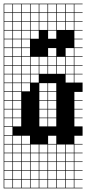

<svg xmlns="http://www.w3.org/2000/svg" viewBox="-20 -785 469 1043"><path d="M0 238.1V-765.1H428.6V-761.9H384.1V-717.5H428.6V-714.3H384.1V-669.8H428.6V-666.7H384.1V-622.2H428.6V-619H384.1V-574.6H428.6V-571.4H384.1V-527H428.6V-523.8H384.1V-479.4H428.6V-476.2H384.1V-431.7H428.6V-428.6H384.1V-384.1H428.6V-381H384.1V-336.5H428.6V-285.7H384.1V-241.3H428.6V-238.1H384.1V-193.7H428.6V-190.5H384.1V-146H428.6V-142.9H384.1V-98.4H428.6V-47.6H384.1V-3.2H428.6V0H384.1V44.4H428.6V47.6H384.1V92.1H428.6V95.2H384.1V139.7H428.6V142.9H384.1V187.3H428.6V190.5H384.1V234.9H428.6V238.1ZM336.5 -717.5H381V-761.9H336.5ZM193.7 -717.5H238.1V-761.9H193.7ZM146 -717.5H190.5V-761.9H146ZM98.4 -717.5H142.9V-761.9H98.4ZM50.8 -717.5H95.2V-761.9H50.8ZM241.3 -717.5H285.7V-761.9H241.3ZM288.9 -717.5H333.3V-761.9H288.9ZM3.2 -717.5H47.6V-761.9H3.2ZM336.5 -669.8H381V-714.3H336.5ZM193.7 -669.8H238.1V-714.3H193.7ZM146 -669.8H190.5V-714.3H146ZM98.4 -669.8H142.9V-714.3H98.4ZM241.3 -669.8H285.7V-714.3H241.3ZM50.8 -669.8H95.2V-714.3H50.8ZM288.9 -669.8H333.3V-714.3H288.9ZM3.2 -669.8H47.6V-714.3H3.2ZM50.8 -622.2H95.2V-666.7H50.8ZM3.2 -622.2H47.6V-666.7H3.2ZM193.7 -622.2H238.1V-666.7H193.7ZM336.5 -622.2H381V-666.7H336.5ZM288.9 -622.2H333.3V-666.7H288.9ZM146 -622.2H190.5V-666.7H146ZM98.4 -622.2H142.9V-666.7H98.4ZM241.3 -622.2H285.7V-666.7H241.3ZM3.2 -574.6H47.6V-619H3.2ZM146 -574.6H190.5V-619H146ZM98.4 -574.6H142.9V-619H98.4ZM50.8 -574.6H95.2V-619H50.8ZM241.3 -574.6H285.7V-619H241.3ZM3.2 -527H47.6V-571.4H3.2ZM98.4 -527H142.9V-571.4H98.4ZM50.8 -527H95.2V-571.4H50.8ZM336.5 -479.4H381V-523.8H336.5ZM98.4 -479.4H142.9V-523.8H98.4ZM50.8 -479.4H95.2V-523.8H50.8ZM3.2 -479.4H47.6V-523.8H3.2ZM241.3 -479.4H285.7V-523.8H241.3ZM3.2 -431.7H47.6V-476.2H3.2ZM193.7 -431.7H238.1V-476.2H193.7ZM288.9 -431.7H333.3V-476.2H288.9ZM336.5 -431.7H381V-476.2H336.5ZM146 -431.7H190.5V-476.2H146ZM50.8 -431.7H95.2V-476.2H50.8ZM98.4 -431.7H142.9V-476.2H98.4ZM241.3 -431.7H285.7V-476.2H241.3ZM193.7 -384.1H238.1V-428.6H193.7ZM146 -384.1H190.5V-428.6H146ZM3.2 -384.1H47.6V-428.6H3.2ZM288.9 -384.1H333.3V-428.6H288.9ZM98.4 -384.1H142.9V-428.6H98.4ZM336.5 -384.1H381V-428.6H336.5ZM50.8 -384.1H95.2V-428.6H50.8ZM241.3 -384.1H285.7V-428.6H241.3ZM98.4 -336.5H142.9V-381H98.4ZM336.5 -336.5H381V-381H336.5ZM50.8 -336.5H95.2V-381H50.8ZM146 -336.5H190.5V-381H146ZM3.2 -336.5H47.6V-381H3.2ZM241.3 -288.9H285.7V-333.3H241.3ZM50.8 -288.9H95.2V-333.3H50.8ZM3.2 -288.9H47.6V-333.3H3.2ZM98.4 -288.9H142.9V-333.3H98.4ZM193.7 -288.9H238.1V-333.3H193.7ZM50.8 -241.3H95.2V-285.7H50.8ZM241.3 -241.3H285.7V-285.7H241.3ZM3.2 -241.3H47.6V-285.7H3.2ZM193.7 -241.3H238.1V-285.7H193.7ZM241.3 -193.7H285.7V-238.1H241.3ZM50.8 -193.7H95.2V-238.1H50.8ZM3.2 -193.7H47.6V-238.1H3.2ZM193.7 -193.7H238.1V-238.1H193.7ZM241.3 -146H285.7V-190.5H241.3ZM50.8 -146H95.2V-190.5H50.8ZM193.7 -146H238.1V-190.5H193.7ZM3.2 -146H47.6V-190.5H3.2ZM50.8 -98.4H95.2V-142.9H50.8ZM241.3 -98.4H285.7V-142.9H241.3ZM3.2 -98.4H47.6V-142.9H3.2ZM193.7 -98.4H238.1V-142.9H193.7ZM3.2 -50.8H47.6V-95.2H3.2ZM142.9 -47.6H98.4V-3.2H142.9ZM3.2 -3.2H47.6V-47.6H3.2ZM50.8 -3.2H95.2V-47.6H50.8ZM241.3 -3.2H285.7V-47.6H241.3ZM146 44.4H190.5V0H146ZM3.2 44.4H47.6V0H3.2ZM336.5 44.4H381V0H336.5ZM50.8 44.4H95.2V0H50.8ZM288.9 44.4H333.3V0H288.9ZM241.3 44.4H285.7V0H241.3ZM98.4 44.4H142.9V0H98.4ZM193.7 44.4H238.1V0H193.7ZM146 92.1H190.5V47.6H146ZM50.8 92.1H95.2V47.6H50.8ZM3.2 92.1H47.6V47.6H3.2ZM336.5 92.1H381V47.6H336.5ZM288.9 92.1H333.3V47.6H288.9ZM98.4 92.1H142.9V47.6H98.4ZM193.7 92.1H238.1V47.6H193.7ZM241.3 92.1H285.7V47.6H241.3ZM146 139.7H190.5V95.2H146ZM98.4 139.7H142.9V95.2H98.4ZM288.9 139.7H333.3V95.2H288.9ZM241.3 139.7H285.7V95.2H241.3ZM50.8 139.7H95.2V95.2H50.8ZM336.5 139.7H381V95.2H336.5ZM193.7 139.7H238.1V95.2H193.7ZM3.2 139.7H47.6V95.2H3.2ZM98.4 187.3H142.9V142.9H98.4ZM288.9 187.3H333.3V142.9H288.9ZM241.3 187.3H285.7V142.9H241.3ZM50.8 187.3H95.2V142.9H50.8ZM336.5 187.3H381V142.9H336.5ZM193.7 187.3H238.1V142.9H193.7ZM146 187.3H190.5V142.9H146ZM3.2 187.3H47.6V142.9H3.2ZM193.7 234.9H238.1V190.5H193.7ZM98.4 234.9H142.9V190.5H98.4ZM50.8 234.9H95.2V190.5H50.8ZM336.5 234.9H381V190.5H336.5ZM146 234.9H190.5V190.5H146ZM241.3 234.9H285.7V190.5H241.3ZM3.2 234.9H47.6V190.5H3.2ZM288.9 234.9H333.3V190.5H288.9Z"/></svg>

Font: Jacquard 12 Charted
Style: Regular
Weight: 400
Designer: Sarah Cadigan-Fried
Version: Version 1.000